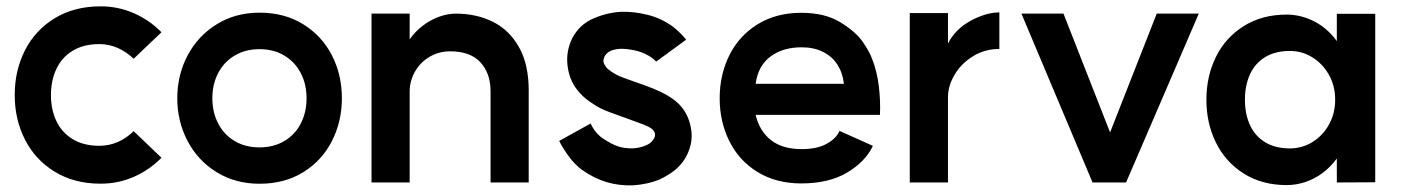

<svg xmlns="http://www.w3.org/2000/svg" viewBox="-20 -560 4385 600"><path d="M397.6 -150.2 484.6 -67Q447 -28.8 398.2 -7.4Q349.4 14 294.6 14Q212.2 14 151.3 -23.2Q90.4 -60.4 58.2 -123.5Q26 -186.6 26 -263Q26 -340 58.2 -403.1Q90.4 -466.2 151.3 -503.2Q212.2 -540.2 294.6 -540.2Q349.4 -540.2 398.2 -518.8Q447 -497.4 484.6 -459.2L397.6 -376.4Q375.8 -397.6 348.4 -409.9Q321 -422.2 290.6 -422.2Q241.2 -422.2 207.2 -401.5Q173.2 -380.8 156.2 -344.6Q139.2 -308.4 139.2 -263Q139.2 -217.6 156.2 -181.7Q173.2 -145.8 207.2 -125.1Q241.2 -104.4 290.6 -104.4Q321 -104.4 348.4 -116.4Q375.8 -128.4 397.6 -150.2Z M938 -252.9Q938 -296.6 920 -331.4Q902 -366.2 868.6 -386.3Q835.2 -406.4 791 -406.4Q746.8 -406.4 713.2 -386.3Q679.6 -366.2 661.6 -331.4Q643.6 -296.6 643.6 -252.9Q643.6 -209.2 661.8 -174.1Q680 -139 713.4 -119.2Q746.8 -99.4 790.8 -99.4Q834.8 -99.4 868.4 -119.2Q902 -139 920 -174.1Q938 -209.2 938 -252.9ZM1048.4 -252.8Q1048.4 -180.2 1017.2 -119.1Q986 -58 927.7 -21.9Q869.4 14.2 791.1 14.2Q715.5 14.2 656.9 -22Q598.2 -58.2 566.1 -119.5Q534 -180.8 534 -252.7Q534 -325.6 566.1 -386.5Q598.2 -447.4 656.8 -483.9Q715.4 -520.4 791.1 -520.4Q869.2 -520.4 927.6 -484.2Q986 -448 1017.2 -387.2Q1048.4 -326.4 1048.4 -252.8Z M1386.8 -399.6Q1351.4 -399.6 1322 -382.2Q1292.6 -364.8 1276.1 -335.1Q1259.6 -305.4 1260.2 -270.8V10.2H1141V-517.4H1260.2V-437Q1277.6 -461.8 1301.3 -479.8Q1325 -497.8 1351.8 -507.6Q1378.6 -517.4 1404.8 -517.4Q1468.8 -517.4 1520.2 -491.9Q1571.6 -466.4 1601.9 -412.6Q1632.2 -358.8 1632.2 -277.6V10.2H1513V-274.8Q1513 -331 1481.3 -365.3Q1449.6 -399.6 1386.8 -399.6Z M1798.4 -29.4Q1775.4 -46.6 1757.4 -71.4Q1739.4 -96.2 1727.4 -119.6L1825.6 -174Q1839.8 -144.2 1863.4 -127.8Q1891 -109.4 1911 -102.7Q1931 -96 1958.6 -96.4Q1979.2 -97.8 1996.4 -104.8Q2005 -108.2 2010.5 -112.2Q2016 -116.2 2020.6 -122.2Q2028.2 -132.4 2026.9 -141.1Q2025.6 -149.8 2016.8 -157.4Q2008.2 -164.2 1990.4 -171Q1968.2 -179.4 1924 -195.4L1887.2 -208.6Q1866.4 -216.4 1854.1 -222.8Q1841.8 -229.2 1826.8 -239.8Q1799.4 -257.8 1782.6 -280.8Q1758.8 -311.2 1753.5 -355.6Q1748.2 -400 1768.8 -441.6Q1791.4 -483.8 1834.9 -502.5Q1878.4 -521.2 1922.8 -523.2Q1961.4 -524.2 2004.9 -513.4Q2048.4 -502.6 2085.2 -474.8Q2109 -455.4 2124.2 -436L2030.4 -367.4Q2024.6 -374 2018 -378.8Q1996.6 -394 1972 -400.5Q1947.4 -407 1922.8 -407.6Q1904.8 -407.2 1891.7 -402.4Q1878.6 -397.6 1871.4 -387.2Q1865.6 -377.4 1865.8 -369.7Q1866 -362 1871.4 -354.6Q1875.2 -346.4 1890 -336.6Q1909 -323.4 1930.6 -316.2L1967.4 -303Q2032.2 -281.2 2063.3 -263.2Q2094.4 -245.2 2110.4 -225Q2134.6 -195.4 2140.4 -151.9Q2146.2 -108.4 2121 -64.8Q2106.8 -42.2 2087.1 -26.9Q2067.4 -11.6 2041.2 0.8Q2023.2 8.4 2001 13.2Q1978.8 18 1958.2 19.2Q1913.8 20.6 1875.1 9Q1836.4 -2.6 1798.4 -29.4Z M2485.2 -412.2Q2426.4 -412.2 2387.7 -383.3Q2349 -354.4 2341.4 -298.2H2615.2H2617.2Q2613.4 -332.4 2597 -357.9Q2580.6 -383.4 2552.1 -397.8Q2523.6 -412.2 2485.2 -412.2ZM2729.8 -201H2341.4Q2353.2 -150.6 2389.1 -122.3Q2425 -94 2485 -94Q2533.2 -94 2563.3 -110.6Q2593.4 -127.2 2603.4 -151L2707.8 -104.2Q2684.4 -54.8 2627.4 -20.8Q2570.4 13.2 2484 13.2Q2405.4 13.2 2347.3 -22.5Q2289.2 -58.2 2259.1 -119.1Q2229 -180 2229 -252.8Q2229 -326.2 2259.1 -387.1Q2289.2 -448 2347.3 -484Q2405.4 -520 2484 -520Q2558 -520 2606.6 -490.1Q2655.2 -460.2 2677.1 -427.8Q2699 -395.4 2704.8 -377L2705.2 -376.6Q2720.8 -337.2 2726.4 -289.9Q2732 -242.6 2729.8 -201Z M3103 -521.2V-407Q3057.4 -407 3020.5 -384.2Q2983.6 -361.4 2963 -326.3Q2942.4 -291.2 2942.4 -256V10.2H2823V-519.2H2942.4V-424.2Q2966.4 -470.2 3014.3 -495.7Q3062.2 -521.2 3103 -521.2Z M3499 10.2H3394.2L3172 -517.4H3303.4L3449 -146.2L3594.8 -517.4H3726.2Z M4152.4 -248.2Q4152.4 -292 4132.6 -326.8Q4112.8 -361.6 4080.5 -381.2Q4048.2 -400.8 4011 -400.8Q3964.8 -400.8 3933.2 -381.3Q3901.6 -361.8 3886 -327.3Q3870.4 -292.8 3870.4 -248.2Q3870.4 -203.6 3886 -169.4Q3901.6 -135.2 3933.2 -115.7Q3964.8 -96.2 4011 -96.2Q4048.2 -96.2 4080.5 -115.6Q4112.8 -135 4132.6 -170Q4152.4 -205 4152.4 -248.2ZM4277.6 9.6 4157.6 10.2V-64.6Q4137 -36.8 4111.7 -18.4Q4086.4 0 4058 9.2Q4029.6 18.4 4001 18.4Q3923.6 18.4 3866.5 -17.8Q3809.4 -54 3779.7 -114.6Q3750 -175.2 3750 -248.2Q3750 -321.6 3779.7 -382Q3809.4 -442.4 3866.5 -478.4Q3923.6 -514.4 4001 -514.4Q4045 -514.4 4086.3 -493.5Q4127.6 -472.6 4157.6 -431.6V-516.8H4277.6Z"/></svg>

Font: SUIT Variable
Style: Regular
Weight: 400
Designer: Sunn Youn; Korean Glyphs from Source Han Sans (Sandoll Communications; Soo-young Jang, Joo-yeon Kang)
Foundry: Sunn
Version: Version 1.150;FEAKit 1.0